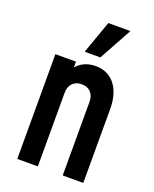

<svg xmlns="http://www.w3.org/2000/svg" viewBox="-145 -862 755 943"><g transform="rotate(20 232.5 -390.0)"><path d="M63 0V-547.5H170.5V-465.5L151 -487Q168.5 -523 199 -541.8Q229.5 -560.5 269.5 -560.5Q334 -560.5 371 -514Q408 -467.5 408 -386V0H300.5V-386Q300.5 -416 283.2 -434.5Q266 -453 236 -453Q205.5 -453 188 -434.5Q170.5 -416 170.5 -386V0ZM194 -608 255 -780H370.5L276 -608Z"/></g></svg>

Font: Mohave SemiBold
Style: Regular
Weight: 600
Designer: Gumpita Rahayu
Foundry: Tokotype
Version: Version 2.003